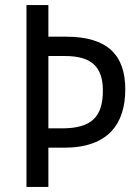

<svg xmlns="http://www.w3.org/2000/svg" viewBox="-20 -734 550 754"><path d="M472 -383C472 -518 402 -590 239 -590H170V-714H84V0H170V-154H232C406 -154 472 -249 472 -383ZM224 -230H170V-514H235C339 -514 384 -472 384 -378C384 -274 338 -230 224 -230Z"/></svg>

Font: Noto Sans Oriya Cond
Style: Regular
Weight: 400
Width: 3
Designer: Amélie Bonet and Sol Matas
Foundry: Google LLC
Version: Version 2.006